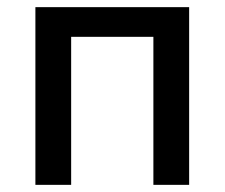

<svg xmlns="http://www.w3.org/2000/svg" viewBox="-20 -517 628 537"><path d="M79 0V-497H509V0H409V-414H179V0Z"/></svg>

Font: Wix Madefor Text Medium
Style: Regular
Weight: 500
Designer: Dalton Maag Ltd
Foundry: Dalton Maag Ltd
Version: Version 3.100